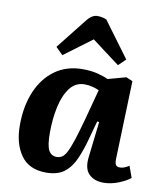

<svg xmlns="http://www.w3.org/2000/svg" viewBox="-89 -872 813 958"><g transform="rotate(10 317.5 -393.0)"><path d="M542 -118Q541 -96 546 -85.5Q551 -75 568 -75Q589 -75 614 -92L635 -34Q617 -18 578 -2Q539 14 500 14Q453 14 426 -13Q399 -40 406 -99L427 -280L417 -282L392 -191Q376 -131 355.5 -84.5Q335 -38 301 -12Q267 14 209 14Q123 14 81.5 -44.5Q40 -103 40 -196Q40 -293 71.5 -367.5Q103 -442 161.5 -484Q220 -526 301 -526Q345 -526 379 -517Q413 -508 431 -499L522 -524L555 -510ZM248 -72Q263 -72 275 -79.5Q287 -87 298.5 -109Q310 -131 324 -173.5Q338 -216 357 -286L397 -436Q386 -442 365 -447.5Q344 -453 324 -453Q278 -453 249.5 -416Q221 -379 207.5 -318Q194 -257 194 -185Q194 -120 207.5 -96Q221 -72 248 -72ZM506 -611 470 -576 329 -682 188 -577 152 -613 273 -766Q299 -800 327 -800Q350 -800 373 -791Z"/></g></svg>

Font: Literata 12pt
Style: Bold Italic
Weight: 700
Italic angle: -2°
Designer: Latin by Veronika Burian and Jose Scaglione. Greek by Irene Vlachou. Cyrillic by Vera Evstafieva
Foundry: TypeTogether
Version: Version 3.002